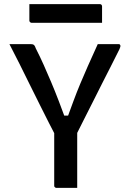

<svg xmlns="http://www.w3.org/2000/svg" viewBox="-20 -915 640 935"><path d="M356 0Q339 0 322 0Q305 0 288.5 0Q272 0 255 0Q252 0 249.5 -1.5Q247 -3 245.5 -5Q244 -7 244 -11Q244 -84 244 -160Q244 -236 244 -309H356Q356 -276 356 -240Q356 -204 356 -168.5Q356 -133 356 -100Q356 -75 356 -50Q356 -25 356 0ZM26 -700Q54 -700 80 -700Q106 -700 130 -700Q137 -700 141 -698.5Q145 -697 148 -693Q151 -689 154 -680Q175 -639 193 -598.5Q211 -558 229 -515.5Q247 -473 266 -423.5Q285 -374 307 -314L268 -352H336L297 -312Q320 -375 337 -421Q354 -467 371 -507.5Q388 -548 408 -593.5Q428 -639 456 -700Q482 -700 508 -700Q534 -700 559 -700Q564 -700 566 -694.5Q568 -689 562 -676Q542 -635 520.5 -593.5Q499 -552 477.5 -509Q456 -466 434 -422.5Q412 -379 390 -335.5Q368 -292 346 -248Q314 -248 295 -248Q276 -248 267 -249Q258 -250 255 -252Q252 -254 249 -257Q237 -279 218 -317Q199 -355 175 -402.5Q151 -450 125.5 -502Q100 -554 74.5 -605Q49 -656 26 -700ZM123 -895H466Q471 -895 474 -892Q477 -889 477 -884Q477 -864 477 -844.5Q477 -825 477 -804H134Q131 -804 128.5 -805.5Q126 -807 124.5 -809.5Q123 -812 123 -815Q123 -836 123 -855.5Q123 -875 123 -895Z"/></svg>

Font: Recursive Monospace Medium
Style: Regular
Weight: 500
Version: Version 1.047